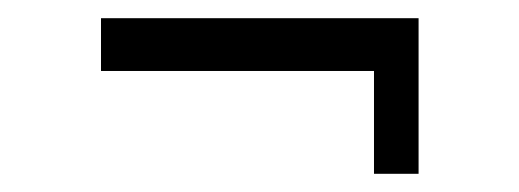

<svg xmlns="http://www.w3.org/2000/svg" viewBox="-20 -361 570 211"><path d="M391 -170V-283H440V-170ZM91 -341H440V-283H91Z"/></svg>

Font: Changa ExtraLight ExtraLight
Style: Regular
Weight: 250
Version: Version 3.002; ttfautohint (v1.8.2)